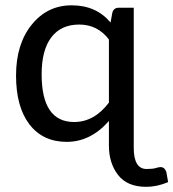

<svg xmlns="http://www.w3.org/2000/svg" viewBox="-20 -537 665 736"><path d="M139.6 -252Q139.6 -69.3 264.2 -69.3Q341.3 -69.3 397.5 -143.6V-385.7Q354 -442.9 283.7 -442.9Q213.9 -442.9 176.8 -394Q139.6 -345.2 139.6 -252ZM492.7 27.8Q492.2 110.8 542 110.8Q565.4 110.8 577.1 107.2Q588.9 103.5 595.2 103.5Q611.3 103.5 617.7 122.6L624.5 161.1Q581.5 179.2 541 179.2Q467.8 179.2 432.6 133.8Q397.5 88.4 397.5 21V-73.2Q327.1 6.8 235.8 6.8Q144.5 6.8 93 -60.1Q41.5 -127 41.5 -247.6Q41.5 -367.7 101.3 -442.1Q161.1 -516.6 254.9 -516.6Q348.6 -516.6 403.8 -450.7L410.6 -488.3Q415.5 -507.3 435.5 -507.3H492.7Z"/></svg>

Font: Lato-Medium
Style: Regular
Weight: 500
Designer: Lukasz Dziedzic
Foundry: tyPoland Lukasz Dziedzic
Version: Version 2.006; 2014-01-15